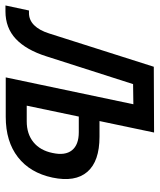

<svg xmlns="http://www.w3.org/2000/svg" viewBox="-8 -608 571 686"><g transform="rotate(90 277.0 -265.5)"><path d="M-46 0 -28 -84H-19Q6 -84 24.5 -102.5Q43 -121 54 -156L173 -530L408 -531L367 -336H423Q511 -336 548.5 -292.5Q586 -249 569 -168Q552 -88 496 -44.5Q440 -1 352 -1H211L307 -457L235 -456L136 -147Q113 -74 73.5 -37Q34 0 -25 0ZM312 -76H368Q413 -76 442.5 -100Q472 -124 481 -168Q491 -213 471.5 -237.5Q452 -262 407 -262H351Z"/></g></svg>

Font: Geist Mono
Style: Italic
Weight: 400
Italic angle: -12°
Monospace: yes
Designer: Basement.studio, Andrés Briganti, Mateo Zaragoza
Foundry: Basement.studio, Vercel, Andrés Briganti, Guido Ferreyra, Mateo Zaragoza
Version: Version 1.500